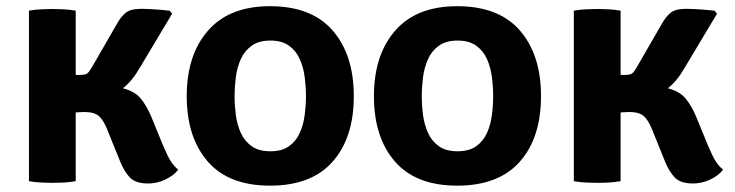

<svg xmlns="http://www.w3.org/2000/svg" viewBox="-20 -585 2372 620"><path d="M73.5 -550.5Q91.5 -554 114.2 -555Q137 -556 150.5 -556Q165.5 -556 185.5 -555Q205.5 -554 224.5 -550.5V-343H236Q256 -343 262.2 -348.2Q268.5 -353.5 278 -370L357 -507Q370.5 -531.5 386.2 -544Q402 -556.5 437 -556.5Q445 -556.5 461.8 -555.8Q478.5 -555 496.8 -553.5Q515 -552 527.5 -550.5L536 -541L431 -365.5Q406.5 -323 377 -300Q415.5 -290 434.5 -266.8Q453.5 -243.5 468 -209.5L505 -119Q520 -83 530.5 -66Q541 -49 555.5 -37Q540.5 -17.5 513 -4.8Q485.5 8 456.5 7.5Q418 7 400.2 -11Q382.5 -29 369 -61L325.5 -168.5Q313.5 -197.5 299.8 -209.8Q286 -222 261 -223Q254.5 -223.5 245 -223Q235.5 -222.5 224.5 -222V0Q205.5 3.5 185.5 4.5Q165.5 5.5 150.5 5.5Q137 5.5 114.2 4.5Q91.5 3.5 73.5 0Z M583 -274.5Q583 -407.5 651.8 -486.2Q720.5 -565 852 -565Q986 -565 1054.2 -486.5Q1122.5 -408 1122.5 -274.5Q1122.5 -140 1054 -62.8Q985.5 14.5 852 14.5Q718.5 14.5 650.8 -63.5Q583 -141.5 583 -274.5ZM737.5 -274.5Q737.5 -245 741.5 -214Q745.5 -183 757.5 -156.2Q769.5 -129.5 792.5 -113Q815.5 -96.5 853 -96.5Q890.5 -96.5 913.5 -113Q936.5 -129.5 948.2 -156.2Q960 -183 964 -214Q968 -245 968 -274.5Q968 -304 964 -335.5Q960 -367 948.2 -393.8Q936.5 -420.5 913.5 -437.2Q890.5 -454 853 -454Q815.5 -454 792.5 -437.2Q769.5 -420.5 757.5 -393.8Q745.5 -367 741.5 -335.5Q737.5 -304 737.5 -274.5Z M1187.5 -274.5Q1187.5 -407.5 1256.2 -486.2Q1325 -565 1456.5 -565Q1590.5 -565 1658.8 -486.5Q1727 -408 1727 -274.5Q1727 -140 1658.5 -62.8Q1590 14.5 1456.5 14.5Q1323 14.5 1255.2 -63.5Q1187.5 -141.5 1187.5 -274.5ZM1342 -274.5Q1342 -245 1346 -214Q1350 -183 1362 -156.2Q1374 -129.5 1397 -113Q1420 -96.5 1457.5 -96.5Q1495 -96.5 1518 -113Q1541 -129.5 1552.8 -156.2Q1564.5 -183 1568.5 -214Q1572.5 -245 1572.5 -274.5Q1572.5 -304 1568.5 -335.5Q1564.5 -367 1552.8 -393.8Q1541 -420.5 1518 -437.2Q1495 -454 1457.5 -454Q1420 -454 1397 -437.2Q1374 -420.5 1362 -393.8Q1350 -367 1346 -335.5Q1342 -304 1342 -274.5Z M1833 -550.5Q1851 -554 1873.8 -555Q1896.5 -556 1910 -556Q1925 -556 1945 -555Q1965 -554 1984 -550.5V-343H1995.5Q2015.5 -343 2021.8 -348.2Q2028 -353.5 2037.5 -370L2116.5 -507Q2130 -531.5 2145.8 -544Q2161.5 -556.5 2196.5 -556.5Q2204.5 -556.5 2221.2 -555.8Q2238 -555 2256.2 -553.5Q2274.5 -552 2287 -550.5L2295.5 -541L2190.5 -365.5Q2166 -323 2136.5 -300Q2175 -290 2194 -266.8Q2213 -243.5 2227.5 -209.5L2264.5 -119Q2279.5 -83 2290 -66Q2300.5 -49 2315 -37Q2300 -17.5 2272.5 -4.8Q2245 8 2216 7.5Q2177.5 7 2159.8 -11Q2142 -29 2128.5 -61L2085 -168.5Q2073 -197.5 2059.2 -209.8Q2045.5 -222 2020.5 -223Q2014 -223.5 2004.5 -223Q1995 -222.5 1984 -222V0Q1965 3.5 1945 4.5Q1925 5.5 1910 5.5Q1896.5 5.5 1873.8 4.5Q1851 3.5 1833 0Z"/></svg>

Font: Signika Negative SC
Style: Bold
Weight: 700
Designer: Anna Giedryś
Foundry: Anna Giedryś
Version: Version 2.000; ttfautohint (v1.8.3) -l 8 -r 50 -G 200 -x 9 -